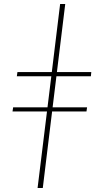

<svg xmlns="http://www.w3.org/2000/svg" viewBox="-20 -743 522 958"><path d="M261.5 -362.5 242.5 -207.5H414.5L411.5 -187H240L193.5 195H167.5L214.5 -187H42.5L45.5 -207.5H217L236 -362.5H64L67 -383.5H238.5L280 -723H305.5L264 -383.5H435.5L433.5 -362.5Z"/></svg>

Font: Lato ExtraLight
Style: Italic
Weight: 275
Italic angle: -7°
Designer: Lukasz Dziedzic with Adam Twardoch and Botio Nikoltchev
Foundry: tyPoland Lukasz Dziedzic
Version: Version 2.015; 2015-08-06; http://www.latofonts.com/